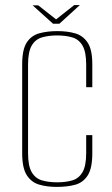

<svg xmlns="http://www.w3.org/2000/svg" viewBox="-20 -721 441 753"><path d="M203 12Q164 12 133.5 3Q103 -6 85 -34Q67 -62 67 -120V-469Q67 -527 85 -554.5Q103 -582 134.5 -590.5Q166 -599 205 -599Q245 -599 275.5 -590Q306 -581 324 -553.5Q342 -526 342 -469V-379H318V-467Q318 -518 303.5 -542.5Q289 -567 263 -574.5Q237 -582 204 -582Q171 -582 145 -574.5Q119 -567 104.5 -542.5Q90 -518 90 -467V-121Q90 -70 104.5 -45.5Q119 -21 145 -13.5Q171 -6 204 -6Q238 -6 263.5 -13.5Q289 -21 303.5 -45.5Q318 -70 318 -121V-191H342V-120Q342 -61 324 -33Q306 -5 275 3.5Q244 12 203 12ZM188 -628 108 -700H130L200 -645L271 -701H293L213 -628Z"/></svg>

Font: Alumni Sans SC Thin
Style: Regular
Weight: 100
Designer: Robert E. Leuschke
Foundry: Robert E. Leuschke
Version: Version 1.018